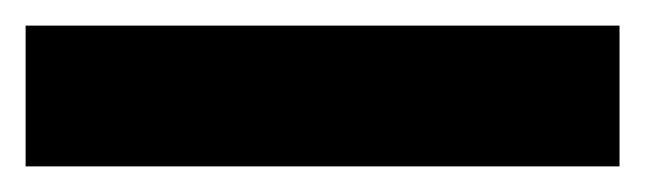

<svg xmlns="http://www.w3.org/2000/svg" viewBox="-34 -20 504 150"><path d="M450 110H-14V0H450Z"/></svg>

Font: Open Sauce Sans ExtraBold
Style: Regular
Weight: 800
Designer: Alfredo Marco Pradil
Foundry: Creative Sauce Fz LLC
Version: Version 1.477